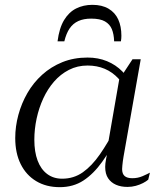

<svg xmlns="http://www.w3.org/2000/svg" viewBox="-20 -764 669 794"><path d="M362 -744Q325 -744 295 -729Q265 -714 245 -681Q225 -648 218 -593H246Q254 -626 268 -646.5Q282 -667 304 -677Q326 -687 357 -687Q394 -687 414 -675.5Q434 -664 442.5 -643.5Q451 -623 452 -593H480Q481 -598 481.5 -604.5Q482 -611 482 -616Q482 -655 469 -683.5Q456 -712 429 -728Q402 -744 362 -744ZM528 -402 510 -372Q495 -412 470 -439Q445 -466 413 -479.5Q381 -493 342 -493Q300 -493 265 -475Q230 -457 203.5 -426.5Q177 -396 159 -357Q141 -318 131.5 -274Q122 -230 122 -186Q122 -136 135.5 -100Q149 -64 175 -44.5Q201 -25 237 -25Q285 -25 322.5 -51.5Q360 -78 393 -125.5Q426 -173 458 -235L475 -215Q439 -146 403 -95.5Q367 -45 325 -17.5Q283 10 227 10Q171 10 129.5 -15Q88 -40 65.5 -85.5Q43 -131 43 -193Q43 -241 56 -289Q69 -337 93.5 -379.5Q118 -422 154.5 -455Q191 -488 238 -507Q285 -526 342 -526Q386 -526 422.5 -511Q459 -496 486 -468.5Q513 -441 528 -402ZM562 -519 491 -117Q489 -107 488 -97.5Q487 -88 486 -80Q485 -72 485 -65Q485 -45 495.5 -36Q506 -27 527 -27Q550 -27 569.5 -35.5Q589 -44 600 -50L593 -21Q585 -14 571.5 -7Q558 0 541.5 4.5Q525 9 507 9Q480 9 459.5 0Q439 -9 427 -27Q415 -45 415 -74Q415 -87 418.5 -105.5Q422 -124 426 -144L422 -142L475 -447L484 -452L528 -519Z"/></svg>

Font: Roboto Serif 120pt Expanded Light
Style: Italic
Weight: 300
Width: 7
Italic angle: -10°
Designer: Greg Gazdowicz
Foundry: Commercial Type
Version: Version 1.008